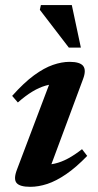

<svg xmlns="http://www.w3.org/2000/svg" viewBox="-20 -710 379 742"><path d="M45.5 -54.5 181.5 -414 207 -385Q182 -386.5 156.8 -379.2Q131.5 -372 105 -356Q78.5 -340 49 -314L27 -339.5Q72.5 -390.5 111.5 -419Q150.5 -447.5 184.5 -459.2Q218.5 -471 249 -471Q289 -471 301.5 -455Q314 -439 301 -404.5L165 -38.5L140.5 -73.5Q166.5 -72 191.8 -77.8Q217 -83.5 243 -97.5Q269 -111.5 297 -133.5L317 -107.5Q274 -63 235.5 -36.8Q197 -10.5 162.8 0.8Q128.5 12 97 12Q56.5 12 44 -3Q31.5 -18 45.5 -54.5ZM292.5 -526H246L134 -672L138 -690.5H257.5Z"/></svg>

Font: Newsreader SemiBold
Style: Italic
Weight: 600
Italic angle: -17°
Designer: Hugues Gentile
Foundry: Production Type
Version: Version 1.003